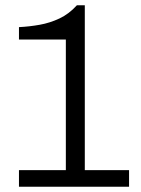

<svg xmlns="http://www.w3.org/2000/svg" viewBox="-20 -709 536 729"><path d="M52 0V-63H230V-559H52V-606Q92 -608 131 -615Q170 -622 206 -639Q242 -656 272 -689H302V-63H470V0Z"/></svg>

Font: Archivo SemiBold Light
Style: Regular
Weight: 300
Version: Version 2.001